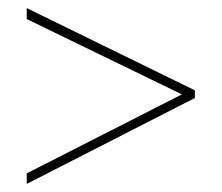

<svg xmlns="http://www.w3.org/2000/svg" viewBox="-20 -596 547 474"><path d="M46 -168 429 -363 46 -549V-576L461 -373V-354L46 -142Z"/></svg>

Font: Noto Sans Lao Looped SemiCondensed Thin
Style: Regular
Weight: 100
Width: 4
Designer: Mark Frömberg, Ben Mitchell
Foundry: The Fontpad Ltd
Version: Version 1.002; ttfautohint (v1.8.4.7-5d5b)